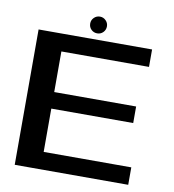

<svg xmlns="http://www.w3.org/2000/svg" viewBox="-87 -866 855 943"><g transform="rotate(10 341.0 -395.0)"><path d="M49.5 0V-675H615.5V-588H178.5V-385.5H587V-303H178.5V-87H615.5V0ZM336 -706Q318.5 -706 306.2 -718Q294 -730 294 -748Q294 -765 306.2 -777.2Q318.5 -789.5 336 -789.5Q353 -789.5 365.2 -777.2Q377.5 -765 377.5 -748Q377.5 -730.5 365.5 -718.2Q353.5 -706 336 -706Z"/></g></svg>

Font: Anybody ExtraExpanded Medium
Style: Regular
Weight: 500
Width: 8
Designer: Tyler Finck
Foundry: Etcetera Type Company
Version: Version 1.010; ttfautohint (v1.8.3) -l 8 -r 50 -G 200 -x 14 